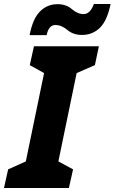

<svg xmlns="http://www.w3.org/2000/svg" viewBox="-52 -947 577 967"><path d="M-32 0 -11 -94 78 -134 170 -579 98 -619 119 -714H446L426 -619L334 -579L242 -134L316 -94L295 0ZM97 -770H183Q193 -821 227 -821Q258 -821 287.5 -796Q317 -771 361 -771Q414 -771 451 -807Q488 -843 505 -927H421Q402 -876 369 -876Q339 -876 310 -901Q281 -926 238 -926Q186 -926 149.5 -889.5Q113 -853 97 -770Z"/></svg>

Font: Noto Sans Display Extra
Style: Italic
Weight: 800
Italic angle: -12°
Designer: Monotype Design Team
Foundry: Monotype Imaging Inc.
Version: Version 1.900